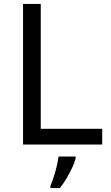

<svg xmlns="http://www.w3.org/2000/svg" viewBox="-20 -734 564 975"><path d="M97 0V-714H187V-80H499V0ZM364 70Q360 88 347.5 115.5Q335 143 318.5 171Q302 199 284 221H236V209Q244 192 252.5 165.5Q261 139 268 110.5Q275 82 277 61H364Z"/></svg>

Font: Noto Sans Medefaidrin
Style: Regular
Weight: 400
Designer: Dalton Maag Ltd
Foundry: Dalton Maag Ltd
Version: Version 1.002; ttfautohint (v1.8.4.7-5d5b)